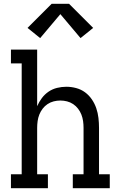

<svg xmlns="http://www.w3.org/2000/svg" viewBox="-20 -998 640 1018"><path d="M38 0V-74H95V-662H38V-735H177V-435Q187 -458 202 -478Q217 -498 237.5 -512Q258 -526 282.5 -532Q307 -538 332 -538Q358 -538 384 -531Q410 -524 431 -508.5Q452 -493 467 -471Q482 -449 490.5 -424Q499 -399 502 -372.5Q505 -346 505 -320V-74H562V0H366V-74H423V-320Q423 -338 420.5 -356Q418 -374 411.5 -390.5Q405 -407 394 -421.5Q383 -436 368 -446Q353 -456 335.5 -460.5Q318 -465 300 -465Q282 -465 264.5 -460.5Q247 -456 232 -446Q217 -436 206 -421.5Q195 -407 188.5 -390.5Q182 -374 179.5 -356Q177 -338 177 -320V-74H234V0ZM193 -796 126 -850 254 -978H346L474 -850L407 -796L300 -923Z"/></svg>

Font: Iosevka Slab Extended
Style: Regular
Weight: 400
Width: 7
Monospace: yes
Designer: Belleve Invis
Foundry: Belleve Invis
Version: Version 11.1.1; ttfautohint (v1.8.3)